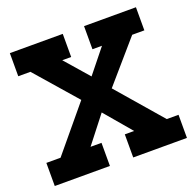

<svg xmlns="http://www.w3.org/2000/svg" viewBox="-117 -770 899 890"><g transform="rotate(-20 333.0 -325.0)"><path d="M658 0V-114H600L409 -335L583 -536H643V-650H387V-536H434L340 -419L238 -536H282V-650H21V-536H81L258 -333L76 -114H6V0H278V-114H224L327 -246L439 -114H393V0Z"/></g></svg>

Font: Zilla Slab Bold
Style: Regular
Weight: 700
Designer: Typotheque.com
Foundry: Typotheque type foundry
Version: Version 1.3; 2018